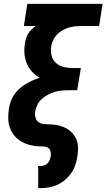

<svg xmlns="http://www.w3.org/2000/svg" viewBox="-20 -755 549 990"><path d="M177 215V101H190Q199 101 208.5 97.5Q218 94 225.5 86.5Q233 79 236.5 69.5Q240 60 241 51Q243 40 241.5 30Q240 20 234.5 13Q229 6 219.5 3Q210 0 200 0H190Q164 0 139 -6Q114 -12 93 -23.5Q72 -35 56 -53.5Q40 -72 31.5 -95Q23 -118 22.5 -143.5Q22 -169 26 -195Q29 -214 35.5 -232.5Q42 -251 53.5 -267.5Q65 -284 80 -297.5Q95 -311 112.5 -321.5Q130 -332 147.5 -340Q165 -348 184 -354Q162 -367 145 -385.5Q128 -404 118 -428Q108 -452 106 -479Q104 -506 109 -533Q111 -546 115 -558.5Q119 -571 126 -582.5Q133 -594 143 -603.5Q153 -613 164 -621H103L121 -735H509L491 -621H403Q387 -621 370 -619.5Q353 -618 336 -613Q319 -608 303.5 -599.5Q288 -591 275 -578Q262 -565 254.5 -549Q247 -533 244 -517Q240 -492 246 -468.5Q252 -445 269 -430Q286 -415 309.5 -409.5Q333 -404 358 -404H397L378 -290H339Q321 -290 302 -288.5Q283 -287 265 -282Q247 -277 229.5 -268Q212 -259 197 -246Q182 -233 173 -215Q164 -197 161 -179Q159 -163 163.5 -147.5Q168 -132 180.5 -124Q193 -116 209.5 -115Q226 -114 242 -113.5Q258 -113 273.5 -110Q289 -107 304 -101.5Q319 -96 331.5 -87.5Q344 -79 354 -67.5Q364 -56 371 -42.5Q378 -29 380.5 -13.5Q383 2 382.5 18Q382 34 379 50Q376 72 369 94Q362 116 348.5 135.5Q335 155 317 171Q299 187 277.5 197Q256 207 234 211Q212 215 190 215Z"/></svg>

Font: Iosevka Term Curly Heavy
Style: Italic
Weight: 900
Italic angle: -9°
Designer: Belleve Invis
Foundry: Belleve Invis
Version: Version 32.3.0